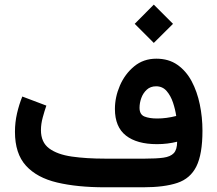

<svg xmlns="http://www.w3.org/2000/svg" viewBox="-20 -795 922 815"><path d="M632.8 -775.4 714.4 -693.8 632.8 -612.8 551.8 -693.8ZM731.9 -193.4Q712.4 -188.5 690.9 -185.8Q669.4 -183.1 646.5 -183.1Q561 -183.1 514.4 -219.7Q467.8 -256.3 467.8 -332.5Q467.8 -382.8 489 -431.9Q510.3 -481 549.6 -513.4Q588.9 -545.9 643.6 -545.9Q695.8 -545.9 732.9 -520Q770 -494.1 793.5 -450.2Q816.9 -406.2 828.1 -351.8Q839.4 -297.4 839.4 -240.2Q839.4 -140.6 813.7 -88.9Q788.1 -37.1 732.7 -18.6Q677.2 0 587.4 0H425.3Q308.1 0 222.4 -20.3Q136.7 -40.5 90.1 -91.8Q43.5 -143.1 43.5 -235.4Q43.5 -275.4 52.2 -313.5Q61 -351.6 74.7 -385.3L176.8 -346.7Q168.9 -324.2 161.4 -296.4Q153.8 -268.6 153.8 -242.7Q153.8 -190.9 188.7 -165Q223.6 -139.2 284.9 -130.4Q346.2 -121.6 425.3 -121.6H595.7Q643.6 -121.6 673.6 -125.7Q703.6 -129.9 717.8 -145Q731.9 -160.2 731.9 -193.4ZM647.5 -292Q686 -292 728 -302.7Q724.1 -330.1 714.4 -359.4Q704.6 -388.7 687.3 -408.7Q669.9 -428.7 642.6 -428.7Q618.7 -428.7 603 -414.3Q587.4 -399.9 579.8 -378.9Q572.3 -357.9 572.3 -337.4Q572.3 -309.1 593 -300.5Q613.8 -292 647.5 -292Z"/></svg>

Font: Vazirmatn UI NL SemiBold
Style: Regular
Weight: 600
Designer: Saber Rastikerdar
Foundry: Saber Rastikerdar
Version: Version 33.003